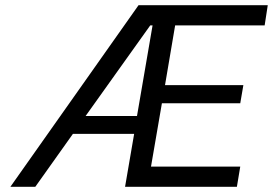

<svg xmlns="http://www.w3.org/2000/svg" viewBox="-20 -720 1052 740"><path d="M655 -622 616 -392H918L906 -322H604L562 -78H906L893 0H462L497 -204H261L116 0H20L514 -700H1012L1000 -622ZM508 -273 568 -622H559L310 -273Z"/></svg>

Font: Be Vietnam
Style: Italic
Weight: 400
Italic angle: -9.33299°
Designer: Gabriel Lam
Foundry: TypeRant
Version: Version 3.000